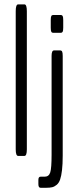

<svg xmlns="http://www.w3.org/2000/svg" viewBox="-20 -726 362 894"><path d="M168.9 148.4Q158.7 148.4 158.7 131.3V111.8Q158.7 96.7 168.9 96.7H188Q207.5 96.7 213.9 76.9Q220.2 57.1 220.2 -5.4V-465.3Q220.2 -491.2 231.4 -491.2Q231.4 -491.2 260.3 -491.2Q266.6 -491.2 269.3 -485.8Q272 -480.5 272 -465.3V-1.5Q272 38.6 268.8 65.9Q265.6 93.3 260 109.6Q254.4 126 244.1 134.5Q233.9 143.1 222.9 145.8Q211.9 148.4 194.8 148.4ZM227.5 -573.2Q221.7 -573.2 219 -577.9Q216.3 -582.5 216.3 -597.2V-632.3Q216.3 -647 219 -651.6Q221.7 -656.2 227.5 -656.2H263.2Q269 -656.2 271.7 -651.6Q274.4 -647 274.4 -632.3V-597.2Q274.4 -582.5 271.7 -577.9Q269 -573.2 263.2 -573.2ZM64.5 0Q53.2 0 53.2 -30.8V-673.8Q53.2 -705.6 64.5 -705.6H93.8Q105 -705.6 105 -673.8V-30.8Q105 0 93.8 0Z"/></svg>

Font: BenchNine Light
Style: Regular
Weight: 300
Version: Version 1 ; ttfautohint (v0.92.18-e454-dirty) -l 8 -r 50 -G 